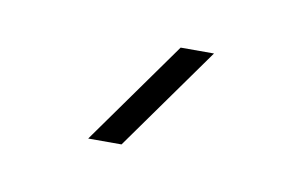

<svg xmlns="http://www.w3.org/2000/svg" viewBox="-30 -787 297 190"><g transform="rotate(10 118.0 -692.0)"><path d="M65.5 -640 140 -744.5H173.5L99 -640Z"/></g></svg>

Font: Big Shoulders Thin
Style: Regular
Weight: 100
Version: Version 2.002